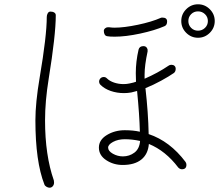

<svg xmlns="http://www.w3.org/2000/svg" viewBox="-20 -831 1040 895"><path d="M825 -733Q825 -765 848 -788Q871 -811 903 -811Q935 -811 958 -788Q981 -765 981 -733Q981 -701 958 -678Q935 -655 903 -655Q871 -655 848 -678Q825 -701 825 -733ZM949 -733Q949 -752 935.5 -765Q922 -778 903 -778Q884 -778 871 -765Q858 -752 858 -733Q858 -714 871 -701Q884 -688 903 -688Q922 -688 935.5 -701Q949 -714 949 -733ZM207 -464Q190 -359 190 -270Q190 -107 231 10Q232 13 232 20Q232 30 226 37Q220 44 211 44Q204 44 196.5 39.5Q189 35 187 29Q145 -78 145 -270Q145 -352 165 -470Q198 -664 198 -752Q198 -761 202.5 -769Q207 -777 215 -777Q226 -777 233 -772.5Q240 -768 240 -760Q240 -668 207 -464ZM464 -687Q464 -694 470 -699Q476 -704 483 -704H488Q502 -702 514 -702Q558 -702 622.5 -715.5Q687 -729 730 -748Q732 -749 737 -749Q759 -749 759 -731Q759 -714 747 -709Q701 -689 633.5 -674.5Q566 -660 515 -660Q491 -660 481 -662Q472 -663 468 -670Q464 -677 464 -687ZM849 -63Q849 -42 828 -42Q819 -42 811 -50Q752 -128 674 -160Q670 -112 638.5 -87Q607 -62 552 -62Q509 -62 475 -84.5Q441 -107 441 -143Q441 -179 478 -201.5Q515 -224 562 -224Q601 -224 632 -217Q630 -296 619 -407Q610 -404 592 -400Q575 -397 558 -397Q525 -397 496 -407Q467 -417 448 -436Q442 -442 442 -452Q443 -461 449 -466.5Q455 -472 464 -472Q472 -472 478 -466Q491 -453 512 -446Q533 -439 556 -439Q571 -439 584 -442Q604 -446 614 -450Q613 -464 613 -490Q613 -544 626 -600Q630 -616 649 -616Q664 -616 668 -600V-591Q654 -526 654 -484V-464Q716 -491 766 -525Q771 -529 779 -529Q788 -529 793.5 -524Q799 -519 799 -510Q799 -498 791 -491Q768 -475 731.5 -455Q695 -435 658 -420Q671 -306 673 -206Q772 -173 845 -76Q849 -70 849 -63ZM633 -174Q596 -182 562 -182Q530 -182 507 -169.5Q484 -157 484 -143Q484 -127 506 -114.5Q528 -102 553 -102Q583 -102 606.5 -119.5Q630 -137 633 -174Z"/></svg>

Font: Tsukimi Rounded Light
Style: Regular
Weight: 300
Designer: Takashi Funayama
Foundry: Takashi Funayama
Version: Version 1.032; ttfautohint (v1.8.3)